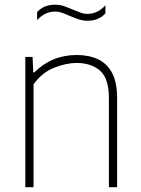

<svg xmlns="http://www.w3.org/2000/svg" viewBox="-20 -776 584 796"><path d="M85 0V-540H115L118 -475.5H122Q194.5 -548 298 -548Q347.5 -548 385.2 -530.8Q423 -513.5 444.2 -474.5Q465.5 -435.5 465.5 -369V0H431.5V-369Q431.5 -450.5 395 -482.8Q358.5 -515 297 -515Q255 -515 205 -495.5Q155 -476 119 -426.5V0ZM342.5 -690Q322.5 -690 304 -696.5Q285.5 -703 268.5 -710.5Q252.5 -717.5 237.8 -722.8Q223 -728 208.5 -728Q166 -728 134 -692.5V-726Q161.5 -756.5 208.5 -756.5Q229 -756.5 247.2 -750Q265.5 -743.5 283 -736Q298.5 -729.5 313.2 -724Q328 -718.5 342.5 -718.5Q385 -718.5 417 -754V-720.5Q389.5 -690 342.5 -690Z"/></svg>

Font: Encode Sans Th
Style: Regular
Weight: 100
Designer: Multiple Designers
Foundry: Impallari Type
Version: Version 3.002; ttfautohint (v1.8.3) -l 8 -r 50 -G 200 -x 14 